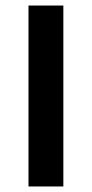

<svg xmlns="http://www.w3.org/2000/svg" viewBox="-20 -674 332 694"><path d="M209 0V-654H83V0Z"/></svg>

Font: Falling Sky
Style: Med
Weight: 500
Designer: Paul D. Hunt
Foundry: Adobe Systems Incorporated
Version: Version 1.02